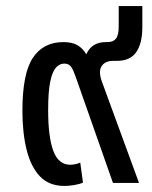

<svg xmlns="http://www.w3.org/2000/svg" viewBox="-20 -604 503 634"><path d="M193 10Q142 10 112 -21.5Q82 -53 68 -109Q54 -165 54 -238Q54 -361 88.5 -413Q123 -465 189 -465Q217 -465 234.5 -455.5Q252 -446 265 -425Q283 -465 329 -465H335Q354 -465 363 -476.5Q372 -488 372 -517V-584H450V-514Q450 -461 430 -432Q410 -403 366 -403H353Q327 -403 315.5 -385.5Q304 -368 317 -333L439 0H353L230 -350Q223 -371 215.5 -382.5Q208 -394 192 -394Q177 -394 165 -381Q153 -368 146 -335Q139 -302 139 -240Q139 -152 156 -106Q173 -60 212 -60Q218 -60 227 -61.5Q236 -63 245 -67L254 -1Q243 4 225.5 7Q208 10 193 10Z"/></svg>

Font: Noto Sans Thai SemCond
Style: Regular
Weight: 400
Width: 4
Designer: Monotype Design Team
Foundry: Monotype Imaging Inc.
Version: Version 2.002; ttfautohint (v1.8.4.7-5d5b)